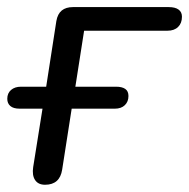

<svg xmlns="http://www.w3.org/2000/svg" viewBox="-24 -506 525 533"><path d="M101 6.9Q82.1 6.9 73.4 -6.2Q64.7 -19.3 68.1 -42.1L94 -204.3H30.8Q13.2 -204.3 4.7 -211.7Q-3.8 -219 -3.8 -231.7Q-3.8 -247.3 6.7 -256.3Q17.2 -265.3 34.2 -265.3H104.2L132.4 -447.4Q135.8 -467.4 147.5 -476.9Q159.2 -486.3 178.2 -486.3H444.6Q462.2 -486.3 471.6 -479.5Q481.1 -472.7 481.1 -459.6Q481.1 -441.6 470.4 -431.2Q459.7 -420.7 440.8 -420.7H209.5L185.2 -265.3H298.4Q314.6 -265.3 323.6 -259.2Q332.6 -253.1 332.6 -239.5Q332.6 -223.8 322.6 -214.1Q312.6 -204.3 294.6 -204.3H175L148.6 -35.3Q142.2 6.9 101 6.9Z"/></svg>

Font: Nunito ExtraLight
Style: Italic
Weight: 200
Italic angle: -9°
Designer: Vernon Adams
Foundry: Vernon Adams
Version: Version 3.602